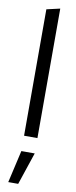

<svg xmlns="http://www.w3.org/2000/svg" viewBox="-107 -750 414 1047"><g transform="rotate(10 100.0 -226.5)"><path d="M63 0V-700L137 -717V0ZM22 264 63 85H137L77 264Z"/></g></svg>

Font: Red Hat Display VF
Style: Regular
Weight: 300
Designer: Pentagram, MCKL
Foundry: Pentagram, MCKL
Version: Version 1.023